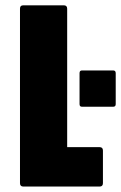

<svg xmlns="http://www.w3.org/2000/svg" viewBox="-20 -686 446 706"><path d="M281.5 -293.5Q272.5 -293.5 272.5 -303V-417Q272.5 -427 281.5 -427H396Q405.5 -427 405.5 -417V-303Q405.5 -293.5 396 -293.5ZM66 0Q53.5 0 53.5 -12.5V-654Q53.5 -666.5 66 -666.5H214.5Q227 -666.5 227 -654V-145H346Q358.5 -145 358.5 -132.5V-12.5Q358.5 0 346 0Z"/></svg>

Font: Jaro 24pt
Style: Regular
Weight: 400
Designer: Agyei Archer, Celine Hurka, Mirko Velimirović
Version: Version 1.000